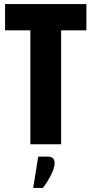

<svg xmlns="http://www.w3.org/2000/svg" viewBox="-20 -713 452 949"><path d="M407 -693V-563H282V0H130V-563H5V-693ZM215 61Q250 61 250 93Q250 118 230.5 155Q211 192 192 216H144L169 61Z"/></svg>

Font: Khand
Style: Bold
Weight: 700
Designer: Devanagari: Sanchit Sawaria, Jyotish Sonowal; Latin: Satya Rajpurohit
Foundry: Indian Type Foundry
Version: Version 1.101;PS 1.0;hotconv 1.0.78;makeotf.lib2.5.61930; tt